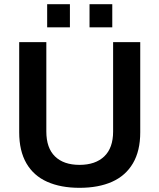

<svg xmlns="http://www.w3.org/2000/svg" viewBox="-20 -888 764 920"><path d="M361 12Q271 12 206 -17Q141 -46 106.5 -105.5Q72 -165 72 -254V-686H202V-258Q202 -179 243.5 -138.5Q285 -98 361 -98Q437 -98 479.5 -138.5Q522 -179 522 -258V-686H652V-254Q652 -165 617 -105.5Q582 -46 517 -17Q452 12 361 12ZM206 -757V-868H315V-757ZM409 -757V-868H518V-757Z"/></svg>

Font: Archivo SemiBold
Style: Regular
Weight: 600
Designer: Hector Gatti
Foundry: Omnibus-Type
Version: Version 2.001